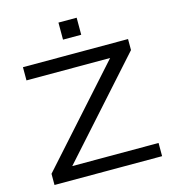

<svg xmlns="http://www.w3.org/2000/svg" viewBox="-129 -1005 992 1110"><g transform="rotate(-15 367.5 -450.5)"><path d="M59 0V-67L591 -661L595 -626H59V-705H688V-639L156 -45L152 -79H703V0ZM324 -799V-901H433V-799Z"/></g></svg>

Font: Nunito Sans 10pt Expanded
Style: Regular
Weight: 400
Width: 7
Designer: Vernon Adams
Foundry: Vernon Adams
Version: Version 3.101;gftools[0.9.27]